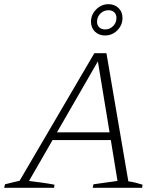

<svg xmlns="http://www.w3.org/2000/svg" viewBox="-47 -900 770 920"><path d="M568 -31Q586 -29 603 -24.5Q620 -20 636 -15L634 0H397L401 -17L516 -33L484 -229H205L92 -33Q122 -29 152.5 -25Q183 -21 214 -15L212 0H-27L-23 -17L47 -34L405 -645H463ZM226 -266H478L422 -606ZM456 -730Q427 -730 408 -748.5Q389 -767 389 -796Q389 -830 414 -855Q439 -880 473 -880Q502 -880 521 -861.5Q540 -843 540 -814Q540 -780 515.5 -755Q491 -730 456 -730ZM457 -759Q479 -759 495 -775Q511 -791 511 -814Q511 -831 500.5 -841Q490 -851 473 -851Q450 -851 434 -835Q418 -819 418 -796Q418 -779 428.5 -769Q439 -759 457 -759Z"/></svg>

Font: Piazzolla ExtraLight
Style: Italic
Weight: 200
Italic angle: -11.3°
Designer: Juan Pablo del Peral
Foundry: Huerta Tipografica
Version: Version 1.330